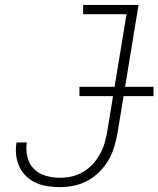

<svg xmlns="http://www.w3.org/2000/svg" viewBox="-20 -755 646 783"><path d="M226 8Q200 8 175 4.5Q150 1 127.5 -9Q105 -19 87.5 -35.5Q70 -52 59.5 -74Q49 -96 46 -121.5Q43 -147 47 -172Q47 -172 47 -172.5Q47 -173 47 -174H90Q90 -173 89.5 -173Q89 -173 89 -172Q85 -143 92 -114Q99 -85 119 -65.5Q139 -46 167.5 -38Q196 -30 226 -30Q249 -30 273 -35.5Q297 -41 318.5 -53.5Q340 -66 357.5 -85Q375 -104 387 -125.5Q399 -147 406 -170Q413 -193 417 -217L496 -697H319V-735H545L459 -211Q454 -183 445.5 -155Q437 -127 422 -101.5Q407 -76 385 -54Q363 -32 337 -18Q311 -4 282.5 2Q254 8 226 8ZM606 -363H304V-401H606Z"/></svg>

Font: Iosevka Slab XLtExObl
Style: Regular
Weight: 200
Width: 7
Italic angle: -9°
Monospace: yes
Designer: Belleve Invis
Foundry: Belleve Invis
Version: Version 11.1.1; ttfautohint (v1.8.3)